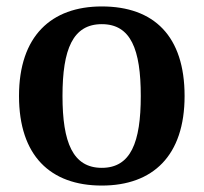

<svg xmlns="http://www.w3.org/2000/svg" viewBox="-20 -566 632 596"><path d="M296 10C455 10 553 -83 553 -268C553 -454 458 -546 296 -546C139 -546 39 -454 39 -268C39 -83 136 10 296 10ZM296 -45C206 -45 174 -124 174 -268C174 -413 206 -491 296 -491C386 -491 417 -413 417 -268C417 -124 386 -45 296 -45Z"/></svg>

Font: Noto Serif SemiBold
Style: Regular
Weight: 600
Designer: Monotype Design Team
Foundry: Monotype Imaging Inc.
Version: Version 2.013